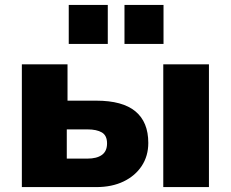

<svg xmlns="http://www.w3.org/2000/svg" viewBox="-20 -762 940 782"><path d="M69 0V-500H255V-352H372Q479 -352 531.5 -308.5Q584 -265 584 -180Q584 -127 557.5 -86.5Q531 -46 483.5 -23Q436 0 372 0ZM252 -116H336Q374 -116 395 -131Q416 -146 416 -178Q416 -210 395 -222.5Q374 -235 336 -235H252ZM645 0V-500H831V0ZM487 -583V-742H646V-583ZM260 -583V-742H419V-583Z"/></svg>

Font: Nunito Sans 9pt Black
Style: Regular
Weight: 900
Version: Version 3.101;gftools[0.9.27]